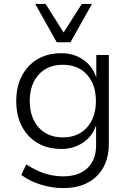

<svg xmlns="http://www.w3.org/2000/svg" viewBox="-20 -773 670 981"><path d="M303 188Q245 188 187.5 170Q130 152 89 121L114 67Q143 86 174 100Q205 114 238 121Q271 128 303 128Q382 128 426.5 86Q471 44 471 -30V-130H470Q452 -77 404.5 -44.5Q357 -12 294 -12Q223 -12 171.5 -42.5Q120 -73 91.5 -128Q63 -183 63 -257Q63 -330 91.5 -385Q120 -440 171.5 -470.5Q223 -501 294 -501Q357 -501 405 -468Q453 -435 471 -379H472V-492H536V-38Q536 32 508 82.5Q480 133 428 160.5Q376 188 303 188ZM301 -71Q379 -71 424.5 -122Q470 -173 470 -257Q470 -341 424.5 -391.5Q379 -442 301 -442Q223 -442 177.5 -391.5Q132 -341 132 -257Q132 -173 177.5 -122Q223 -71 301 -71ZM270 -557 160 -753H213L305 -607L398 -753H450L340 -557Z"/></svg>

Font: Nunito Sans 8pt Light
Style: Regular
Weight: 300
Version: Version 3.101;gftools[0.9.27]